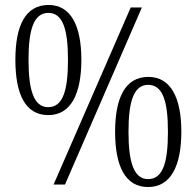

<svg xmlns="http://www.w3.org/2000/svg" viewBox="-20 -744 792 774"><path d="M175 -280C266 -280 308 -366 308 -503C308 -641 265 -724 176 -724C82 -724 42 -640 42 -503C42 -364 82 -280 175 -280ZM196 0H242L552 -714H507ZM174 -312C116 -312 95 -381 95 -503C95 -622 115 -692 175 -692C234 -692 254 -624 254 -503C254 -382 235 -312 174 -312ZM577 10C669 10 711 -76 711 -213C711 -351 668 -434 578 -434C485 -434 444 -350 444 -213C444 -74 485 10 577 10ZM577 -22C519 -22 498 -91 498 -213C498 -332 518 -402 577 -402C637 -402 657 -334 657 -213C657 -92 638 -22 577 -22Z"/></svg>

Font: Noto Serif Devanagari Condensed Light
Style: Regular
Weight: 300
Width: 3
Designer: Universal Thirst, Indian Type Foundry and the Monotype Design Team
Foundry: Monotype Imaging Inc.
Version: Version 2.004